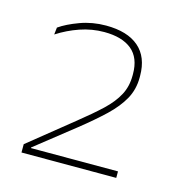

<svg xmlns="http://www.w3.org/2000/svg" viewBox="-64 -762 420 457"><g transform="rotate(15 146.0 -534.0)"><path d="M261 -362.5H27.5V-383L133.5 -468.5Q168 -496 190.5 -517.2Q213 -538.5 224.2 -559.8Q235.5 -581 235.5 -608V-611.5Q235.5 -651.5 211.8 -671Q188 -690.5 144 -690.5Q113.5 -690.5 84.5 -680.5Q55.5 -670.5 30 -654L32 -671.5Q50.5 -684.5 80.5 -695.5Q110.5 -706.5 144 -706.5Q197 -706.5 225 -682.2Q253 -658 253 -611.5V-607.5Q253 -578.5 239.8 -554.5Q226.5 -530.5 201.8 -507Q177 -483.5 142.5 -456L46.5 -380V-373.5L39.5 -378.5H261Z"/></g></svg>

Font: Anek Devanagari Thin
Style: Regular
Weight: 250
Designer: Kailash Malviya (Devanagari) & Yesha Goshar (Latin)
Foundry: Ek Type
Version: Version 1.003